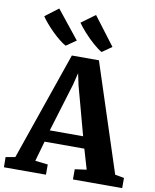

<svg xmlns="http://www.w3.org/2000/svg" viewBox="-121 -1097 949 1177"><g transform="rotate(10 353.5 -509.0)"><path d="M44 -74 277 -747H445.5L665.5 -73.5L722 -63.5V0H415.5V-63.5L488 -73.5L451.5 -198H204L168.5 -72.5L247.5 -63.5V0H-14L-15 -63.5ZM431 -271.5 349 -574.5 333.5 -647 315.5 -573.5 223.5 -271.5ZM228.5 -800Q210.5 -809.5 187.8 -827.8Q165 -846 142 -868.8Q119 -891.5 99.8 -914Q80.5 -936.5 68.5 -955L151 -1017.5L291 -842.5L229.5 -800ZM452 -800Q428.5 -813.5 397.5 -840.8Q366.5 -868 338.5 -899.2Q310.5 -930.5 294 -954.5L380 -1017.5L513 -842L453 -800Z"/></g></svg>

Font: Merriweather Light 18pt ExtraBold
Style: Regular
Weight: 800
Version: Version 2.100